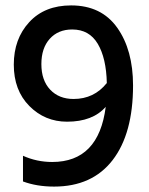

<svg xmlns="http://www.w3.org/2000/svg" viewBox="-20 -682 552 710"><path d="M252 -316Q328 -316 375 -375Q373 -467 341.5 -520Q310 -573 247 -573Q195 -573 164 -538.5Q133 -504 133 -445Q133 -385 165.5 -350.5Q198 -316 252 -316ZM472 -366Q472 -188 396.5 -90Q321 8 180 8Q116 8 65 -11V-106Q116 -83 173 -83Q345 -83 371 -287Q323 -232 228 -232Q146 -232 88.5 -290Q31 -348 31 -443Q31 -538 88 -600Q145 -662 243 -662Q355 -662 413.5 -579.5Q472 -497 472 -366Z"/></svg>

Font: Hind Vadodara Medium
Style: Regular
Weight: 500
Designer: Hitesh Malaviya
Foundry: Indian Type Foundry
Version: Version 1.001;PS 1.0;hotconv 1.0.86;makeotf.lib2.5.63406; tt